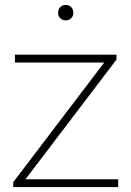

<svg xmlns="http://www.w3.org/2000/svg" viewBox="-20 -763 534 783"><path d="M84 -32H462V0H34V-20L405 -508H41V-540H455V-520ZM217 -711Q217 -725 225.8 -734Q234.5 -743 248 -743Q261.5 -743 270.2 -734Q279 -725 279 -711Q279 -697 270.2 -688.5Q261.5 -680 248 -680Q234.5 -680 225.8 -688.5Q217 -697 217 -711Z"/></svg>

Font: Encode Sans Expanded Thin
Style: Regular
Weight: 250
Width: 7
Designer: Multiple Designers
Foundry: Impallari Type
Version: Version 2.000